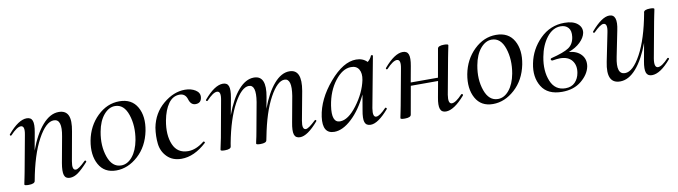

<svg xmlns="http://www.w3.org/2000/svg" viewBox="-29 -784 4145 1173"><g transform="rotate(-10 2043.5 -197.5)"><path d="M442 -77Q446 -81 450 -77Q454 -73 451 -69Q415 -29 389 -10Q363 9 337 9Q310 9 302.5 -14Q295 -37 304 -89L333 -248Q353 -354 300 -354Q251 -354 200.5 -261Q150 -168 121 -9Q118 8 81 8Q55 8 55 1Q55 -1 57.5 -12Q60 -23 63.5 -41Q67 -59 70 -74L111 -297Q122 -353 95 -353Q71 -353 30 -309Q26 -305 22 -309Q18 -313 22 -317Q88 -395 139 -395Q166 -395 174 -373Q182 -351 173 -302L153 -192Q189 -290 237 -344.5Q285 -399 338 -399Q381 -399 396 -367Q411 -335 398 -267L366 -89Q356 -34 381 -34Q399 -34 442 -77Z M624 14Q550 14 517 -45.5Q484 -105 500 -193Q517 -282 577.5 -340.5Q638 -399 714 -399Q791 -399 824.5 -340Q858 -281 841 -193Q822 -99 759.5 -42.5Q697 14 624 14ZM659 -11Q698 -11 728.5 -48Q759 -85 771 -149Q786 -234 762.5 -304.5Q739 -375 683 -375Q645 -375 613.5 -338Q582 -301 570 -236Q554 -150 578.5 -80.5Q603 -11 659 -11Z M1029 13Q974 13 940.5 -20.5Q907 -54 901.5 -102Q896 -150 904 -202Q921 -290 986 -344.5Q1051 -399 1121 -399Q1159 -399 1186 -382Q1213 -365 1210 -337Q1206 -301 1171 -301Q1142 -301 1131 -337Q1120 -375 1084 -375Q1042 -375 1014.5 -336.5Q987 -298 975 -234Q959 -146 984.5 -86Q1010 -26 1077 -26Q1126 -26 1177 -67Q1180 -69 1184 -65Q1188 -61 1185 -58Q1108 13 1029 13Z M1870 -77Q1874 -81 1878 -77Q1882 -73 1878 -69Q1811 9 1765 9Q1737 9 1729.5 -14Q1722 -37 1732 -89L1761 -248Q1778 -354 1731 -354Q1687 -354 1639 -266.5Q1591 -179 1562 -28L1558 -9Q1556 8 1519 8Q1493 8 1493 1Q1493 -1 1495.5 -12.5Q1498 -24 1502 -42Q1506 -60 1508 -74L1540 -249Q1557 -354 1510 -354Q1465 -354 1416.5 -265.5Q1368 -177 1340 -28L1337 -9Q1335 8 1298 8Q1272 8 1272 1Q1272 -1 1274.5 -11.5Q1277 -22 1280.5 -40Q1284 -58 1287 -71L1328 -297Q1339 -353 1312 -353Q1288 -353 1247 -309Q1243 -305 1239 -309Q1235 -313 1239 -317Q1305 -395 1356 -395Q1383 -395 1391 -373Q1399 -351 1390 -302L1371 -198Q1406 -293 1452 -346Q1498 -399 1549 -399Q1629 -399 1605 -268L1592 -198Q1627 -293 1673 -346Q1719 -399 1769 -399Q1849 -399 1826 -267L1793 -89Q1783 -34 1808 -34Q1825 -34 1870 -77Z M2307 -77Q2310 -80 2314 -76Q2318 -72 2316 -69Q2249 9 2203 9Q2175 9 2167 -13.5Q2159 -36 2169 -89L2185 -182Q2142 -92 2085.5 -39.5Q2029 13 1977 13Q1902 13 1916 -91Q1931 -198 2017 -298.5Q2103 -399 2183 -399Q2225 -399 2251 -372Q2270 -388 2277 -407Q2278 -409 2281 -409Q2284 -409 2286.5 -407.5Q2289 -406 2289 -405L2230 -89Q2221 -34 2245 -34Q2266 -34 2307 -77ZM2022 -44Q2073 -44 2128.5 -118Q2184 -192 2200 -269Q2208 -310 2193 -335Q2178 -360 2143 -359Q2091 -358 2044.5 -297.5Q1998 -237 1984 -148Q1968 -44 2022 -44Z M2779 -78Q2781 -80 2784.5 -79Q2788 -78 2789 -75Q2790 -72 2788 -69Q2720 9 2670 9Q2643 9 2635 -13.5Q2627 -36 2636 -84L2654 -183H2485L2454 -9Q2451 8 2414 8Q2388 8 2388 1Q2388 -1 2390.5 -12Q2393 -23 2396.5 -41Q2400 -59 2403 -74L2444 -297Q2455 -353 2428 -353Q2404 -353 2363 -309Q2359 -305 2355 -309Q2351 -313 2355 -317Q2421 -395 2472 -395Q2499 -395 2507 -373Q2515 -351 2506 -302L2488 -203H2657L2688 -378Q2691 -395 2728 -395Q2754 -395 2754 -388Q2754 -386 2751.5 -375Q2749 -364 2745.5 -346Q2742 -328 2739 -313L2698 -90Q2689 -34 2714 -34Q2738 -34 2779 -78Z M2961 14Q2887 14 2854 -45.5Q2821 -105 2837 -193Q2854 -282 2914.5 -340.5Q2975 -399 3051 -399Q3128 -399 3161.5 -340Q3195 -281 3178 -193Q3159 -99 3096.5 -42.5Q3034 14 2961 14ZM2996 -11Q3035 -11 3065.5 -48Q3096 -85 3108 -149Q3123 -234 3099.5 -304.5Q3076 -375 3020 -375Q2982 -375 2950.5 -338Q2919 -301 2907 -236Q2891 -150 2915.5 -80.5Q2940 -11 2996 -11Z M3578 -318Q3572 -289 3544 -262Q3516 -235 3472 -219Q3522 -214 3548 -185Q3574 -156 3567 -113Q3558 -65 3510.5 -25.5Q3463 14 3390 14Q3300 14 3263.5 -45.5Q3227 -105 3244 -188Q3261 -274 3324 -336.5Q3387 -399 3475 -399Q3529 -399 3556.5 -375.5Q3584 -352 3578 -318ZM3508 -306Q3513 -344 3496 -363Q3479 -382 3449 -382Q3400 -382 3363 -334.5Q3326 -287 3313 -216Q3297 -131 3323 -67.5Q3349 -4 3414 -4Q3451 -4 3473 -26.5Q3495 -49 3501 -84Q3509 -130 3485.5 -160Q3462 -190 3411 -190Q3395 -190 3365 -185Q3360 -185 3357 -188Q3354 -191 3355 -195Q3356 -199 3360 -200Q3440 -220 3471 -241Q3502 -262 3508 -306Z M4058 -77Q4060 -79 4063 -78Q4066 -77 4067 -74Q4068 -71 4066 -69Q4000 9 3948 9Q3921 9 3913 -13Q3905 -35 3914 -84L3934 -194Q3898 -96 3850.5 -41.5Q3803 13 3750 13Q3662 13 3689 -119L3725 -297Q3736 -351 3709 -351Q3690 -351 3648 -309Q3644 -305 3640 -309Q3636 -313 3640 -317Q3707 -395 3753 -395Q3807 -395 3786 -297L3754 -138Q3732 -32 3788 -32Q3837 -32 3887 -124Q3937 -216 3966 -374V-377Q3969 -394 4006 -394Q4032 -394 4032 -387Q4032 -385 4029.5 -374Q4027 -363 4023.5 -345Q4020 -327 4017 -312L3976 -89Q3967 -33 3993 -33Q4017 -33 4058 -77Z"/></g></svg>

Font: Cormorant Infant Book
Style: Italic
Weight: 500
Italic angle: -10°
Designer: Christian Thalmann (Catharsis Fonts)
Version: Version 1.000;PS 002.000;hotconv 1.0.88;makeotf.lib2.5.64775